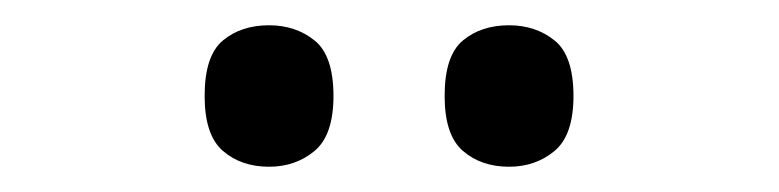

<svg xmlns="http://www.w3.org/2000/svg" viewBox="-20 -764 617 152"><path d="M383 -632Q361 -632 346.5 -644.5Q332 -657 332 -688Q332 -720 346.5 -732Q361 -744 383 -744Q404 -744 419 -732Q434 -720 434 -688Q434 -657 419 -644.5Q404 -632 383 -632ZM193 -632Q171 -632 156.5 -644.5Q142 -657 142 -688Q142 -720 156.5 -732Q171 -744 193 -744Q214 -744 229 -732Q244 -720 244 -688Q244 -657 229 -644.5Q214 -632 193 -632Z"/></svg>

Font: Noto Serif Tibetan
Style: Regular
Weight: 400
Designer: Monotype Design Team
Foundry: Monotype Imaging Inc.
Version: Version 2.103